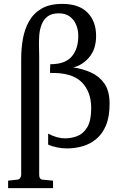

<svg xmlns="http://www.w3.org/2000/svg" viewBox="-20 -757 623 995"><path d="M547.9 -221.2Q548.3 -153.8 529.8 -108.6Q511.2 -63.5 479.2 -36.9Q447.3 -10.3 407.7 1Q368.2 12.2 327.1 12.2Q303.7 12.2 276.9 7.1Q250 2 229.5 -7.8V-64.5Q275.4 -40 317.4 -40Q350.1 -40 381.1 -52Q412.1 -64 432.4 -97.9Q452.6 -131.8 452.6 -196.8Q452.6 -282.7 402.1 -332.3Q351.6 -381.8 239.3 -378.9Q239.3 -389.2 239.5 -400.6Q239.7 -412.1 240.7 -424.3Q316.4 -423.8 351.1 -463.4Q385.7 -502.9 385.7 -570.8Q385.7 -601.1 375 -627.7Q364.3 -654.3 342 -671.1Q319.8 -688 285.2 -688Q248 -688 226.8 -671.9Q205.6 -655.8 195.6 -629.4Q185.5 -603 183.3 -572.8Q181.2 -542.5 182.1 -513.4Q183.1 -484.4 183.1 -462.9V149.9Q183.1 161.1 188 167.5Q192.9 173.8 198.2 173.8L254.9 179.2V217.8H22V179.2L70.8 173.8Q80.1 172.9 85 164.8Q89.8 156.7 89.8 149.9V-453.1Q89.8 -504.9 98.6 -555.2Q107.4 -605.5 130.4 -646.5Q153.3 -687.5 195.1 -712.2Q236.8 -736.8 302.7 -736.8Q389.2 -736.8 433.6 -691.7Q478 -646.5 478 -570.8Q478 -502.9 442.9 -460.9Q407.7 -418.9 359.9 -407.7Q408.7 -400.4 451.4 -381.3Q494.1 -362.3 520.8 -324.5Q547.4 -286.6 547.9 -221.2Z"/></svg>

Font: Charis
Style: Regular
Weight: 400
Designer: Walt Agee, Miriam Martin, Annie Olsen, Victor Gaultney, Lorna Priest, Alan Ward, Bob Hallissy, Martin Hosken, Sharon Cor
Foundry: SIL Global
Version: Version 7.000